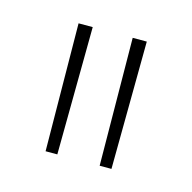

<svg xmlns="http://www.w3.org/2000/svg" viewBox="-48 -776 308 308"><g transform="rotate(15 105.5 -622.0)"><path d="M50.8 -515.6 48.8 -727.5H72.3L70.3 -515.6ZM140.6 -515.6 138.7 -727.5H162.1L160.2 -515.6Z"/></g></svg>

Font: Inter Display Thin
Style: Regular
Weight: 100
Designer: Rasmus Andersson
Foundry: rsms
Version: Version 4.000;git-a52131595